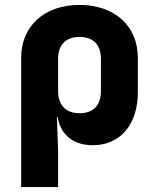

<svg xmlns="http://www.w3.org/2000/svg" viewBox="-20 -580 640 780"><path d="M303 -560C161 -560 66 -475 66 -345V180H216V30L211 -105H214C226 -32 278 10 357 10C468 10 540 -74 540 -205V-345C540 -475 445 -560 303 -560ZM390 -210C390 -152 359 -120 303 -120C248 -120 216 -153 216 -210V-340C216 -398 247 -430 303 -430C359 -430 390 -398 390 -340Z"/></svg>

Font: Tekne LDO ExtraBold
Style: Regular
Weight: 800
Monospace: yes
Designer: Alessio Laiso, Mario Rullo, Paolo Rosset
Foundry: Alessio Laiso
Version: Version 1.000;hotconv 1.0.109;makeotfexe 2.5.65596